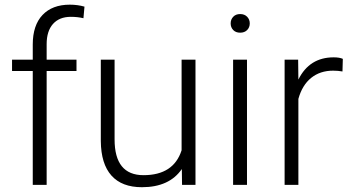

<svg xmlns="http://www.w3.org/2000/svg" viewBox="-20 -780 1481 810"><path d="M118.2 0V-480.5H30.8V-528.3H118.2V-592.3Q118.2 -673.3 159.4 -716.8Q200.7 -760.3 274.4 -760.3Q307.6 -760.3 336.4 -752L332 -703.1Q307.6 -709 278.8 -709Q230.5 -709 203.6 -679Q176.8 -648.9 176.8 -593.8V-528.3H302.7V-480.5H176.8V0Z M747.1 -66.9Q694.3 9.8 578.6 9.8Q494.1 9.8 450.2 -39.3Q406.2 -88.4 405.3 -184.6V-528.3H463.4V-191.9Q463.4 -41 585.4 -41Q712.4 -41 746.1 -146V-528.3H804.7V0H748Z M1022 0H963.4V-528.3H1022ZM953.1 -681.2Q953.1 -697.8 963.9 -709.2Q974.6 -720.7 993.2 -720.7Q1011.7 -720.7 1022.7 -709.2Q1033.7 -697.8 1033.7 -681.2Q1033.7 -664.6 1022.7 -653.3Q1011.7 -642.1 993.2 -642.1Q974.6 -642.1 963.9 -653.3Q953.1 -664.6 953.1 -681.2Z M1424.8 -478.5Q1406.2 -481.9 1385.3 -481.9Q1330.6 -481.9 1292.7 -451.4Q1254.9 -420.9 1238.8 -362.8V0H1180.7V-528.3H1237.8L1238.8 -444.3Q1285.2 -538.1 1387.7 -538.1Q1412.1 -538.1 1426.3 -531.7Z"/></svg>

Font: Roboto-Light
Style: Regular
Weight: 300
Designer: Google
Version: Version 2.137; 2017